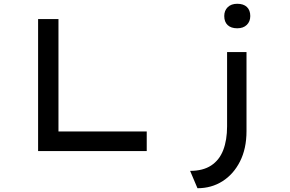

<svg xmlns="http://www.w3.org/2000/svg" viewBox="-20 -801 1537 1018"><path d="M182 0V-700H290V-104H758V0ZM1027 197 988 105Q1056 105 1099.5 76.5Q1143 48 1163.5 -5Q1184 -58 1184 -131V-525H1287V-106Q1287 -13 1252.5 55Q1218 123 1159.5 160Q1101 197 1027 197ZM1238 -651Q1205 -651 1187 -668Q1169 -685 1169 -716Q1169 -745 1187.5 -763Q1206 -781 1238 -781Q1271 -781 1289 -764Q1307 -747 1307 -716Q1307 -687 1288.5 -669Q1270 -651 1238 -651Z"/></svg>

Font: Lexend Zetta
Style: Regular
Weight: 400
Designer: Bonnie Shaver-Troup, Thomas Jockin
Foundry: Lexend
Version: Version 1.007